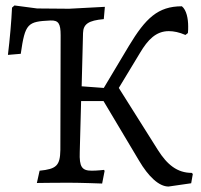

<svg xmlns="http://www.w3.org/2000/svg" viewBox="-20 -669 736 703"><path d="M682 -36C629 -36 592 -66 558 -120L415 -347L493 -476C521 -523 551 -555 598 -555C616 -555 636 -551 659 -541L668 -548C669 -555 669 -564 669 -572C669 -601 663 -632 646 -646C558 -646 513 -602 452 -501L360 -347L279 -353L284 -548C285 -581 304 -594 360 -599L364 -644L233 -637L116 -638L33 -649L24 -641C22 -594 16 -525 9 -468L56 -472C72 -584 81 -590 165 -594C194 -595 202 -583 202 -540L201 -120C200 -63 187 -50 125 -44L115 1C115 1 180 0 230 0C275 0 354 3 354 3L363 -43L361 -47C361 -47 336 -44 316 -44C280 -44 270 -58 272 -112L277 -299H359L489 -81C523 -23 562 14 597 14L680 2L686 -32Z"/></svg>

Font: Alegreya SC
Style: Regular
Weight: 400
Designer: Juan Pablo del Peral
Foundry: Huerta Tipografica
Version: Version 2.007;PS 002.007;hotconv 1.0.88;makeotf.lib2.5.64775